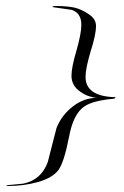

<svg xmlns="http://www.w3.org/2000/svg" viewBox="-54 -534 414 642"><path d="M-29 88Q-33 88 -34 87L-28 85Q-20 84 -6.5 83Q7 82 24 80Q85 67 106 7Q113 -22 120.5 -50Q128 -78 135 -106Q152 -149 189.5 -178Q227 -207 271 -207Q260 -207 244.5 -212Q229 -217 215 -227Q185 -247 185 -281Q185 -309 202 -366Q210 -394 214 -415.5Q218 -437 218 -451Q218 -490 186 -501L123 -510L121 -512Q127 -514 131 -514Q183 -514 207 -505Q227 -498 247 -483.5Q267 -469 267 -447Q267 -418 249 -362Q232 -305 232 -277Q232 -211 333 -209L328 -204Q257 -198 228 -178Q191 -153 177 -77Q160 10 141 35Q121 61 73.5 74.5Q26 88 -29 88Z"/></svg>

Font: Petemoss
Style: Regular
Weight: 400
Designer: Robert E. Leuschke
Foundry: Robert E. Leuschke
Version: Version 1.010; ttfautohint (v1.8.3)